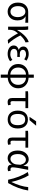

<svg xmlns="http://www.w3.org/2000/svg" viewBox="2078 -2876 997 5194"><g transform="rotate(90 2577.0 -279.5)"><path d="M50.8 -264.6Q50.8 -400.4 122.6 -471.7Q194.3 -543 298.8 -543H595.7V-464.8Q502.9 -472.7 424.8 -473.6V-469.7Q532.2 -409.2 532.2 -253.9Q532.2 -130.9 464.8 -59.1Q397.5 12.7 294.9 12.7Q192.4 12.7 121.6 -61.5Q50.8 -135.7 50.8 -264.6ZM295.9 -63.5Q361.3 -63.5 402.3 -117.2Q443.4 -170.9 443.4 -260.7Q443.4 -346.7 403.8 -406.7Q364.3 -466.8 296.9 -466.8Q229.5 -466.8 188 -415Q146.5 -363.3 146.5 -264.6Q146.5 -172.9 188 -118.2Q229.5 -63.5 295.9 -63.5Z M1164.1 0 1063.5 8.8Q963.9 -107.4 882.8 -266.6Q880.9 -263.7 860.8 -239.3Q840.8 -214.8 831.1 -200.2Q788.1 -142.6 786.1 -28.3V0H701.2V-393.6Q701.2 -490.2 691.4 -543H781.2Q791 -501 791 -416V-246.1H794.9Q863.3 -365.2 949.2 -450.2Q1035.2 -535.2 1119.1 -556.6L1127 -469.7Q1040 -442.4 938.5 -332Q1036.1 -137.7 1164.1 0Z M1441.4 12.7Q1339.8 12.7 1275.4 -31.7Q1210.9 -76.2 1210.9 -150.4Q1210.9 -205.1 1242.7 -238.8Q1274.4 -272.5 1324.2 -285.2V-290Q1284.2 -304.7 1261.2 -337.9Q1238.3 -371.1 1238.3 -411.1Q1238.3 -481.4 1297.4 -519Q1356.4 -556.6 1445.3 -556.6Q1540 -556.6 1621.1 -497.1L1584 -435.5Q1518.6 -484.4 1448.2 -484.4Q1395.5 -484.4 1362.3 -461.9Q1329.1 -439.5 1329.1 -399.4Q1329.1 -360.4 1359.9 -337.9Q1390.6 -315.4 1454.1 -315.4Q1482.4 -315.4 1521.5 -318.4V-247.1Q1474.6 -250 1437.5 -250Q1302.7 -250 1302.7 -157.2Q1302.7 -112.3 1341.8 -85.9Q1380.9 -59.6 1450.2 -59.6Q1530.3 -59.6 1599.6 -115.2L1637.7 -53.7Q1550.8 12.7 1441.4 12.7Z M2083 -483.4V-59.6Q2165 -62.5 2220.2 -120.1Q2275.4 -177.7 2275.4 -272.5Q2275.4 -368.2 2222.2 -424.3Q2168.9 -480.5 2083 -483.4ZM1998 -59.6V-483.4Q1916 -480.5 1861.8 -423.3Q1807.6 -366.2 1807.6 -272.5Q1807.6 -177.7 1861.8 -120.1Q1916 -62.5 1998 -59.6ZM2083 -695.3V-553.7Q2204.1 -548.8 2286.6 -474.1Q2369.1 -399.4 2369.1 -272.5Q2369.1 -145.5 2285.2 -69.8Q2201.2 5.9 2083 9.8V199.2H1998V9.8Q1879.9 5.9 1795.9 -70.3Q1711.9 -146.5 1711.9 -272.5Q1711.9 -398.4 1795.9 -473.6Q1879.9 -548.8 1998 -553.7V-695.3Z M2742.2 12.7Q2682.6 12.7 2656.7 -20.5Q2630.9 -53.7 2630.9 -122.1V-468.8H2449.2V-538.1L2527.3 -543H2905.3V-468.8H2719.7Q2716.8 -345.7 2716.8 -116.2Q2716.8 -63.5 2761.7 -63.5Q2786.1 -63.5 2814.5 -71.3L2829.1 -1Q2784.2 12.7 2742.2 12.7Z M3063.5 -260.7Q3063.5 -60.5 3214.8 -60.5Q3366.2 -60.5 3366.2 -261.2Q3366.2 -461.9 3214.8 -461.9Q3063.5 -461.9 3063.5 -260.7ZM3392.6 -60.5Q3327.1 11.7 3214.4 11.7Q3101.6 11.7 3037.1 -60.1Q2972.7 -131.8 2972.7 -261.2Q2972.7 -390.6 3037.1 -462.9Q3101.6 -535.2 3214.4 -535.2Q3327.1 -535.2 3391.6 -462.9Q3456.1 -390.6 3456.1 -261.2Q3456.1 -131.8 3392.6 -60.5ZM3261.7 -757.8H3380.9L3231.4 -580.1H3141.6Z M3811.5 12.7Q3752 12.7 3726.1 -20.5Q3700.2 -53.7 3700.2 -122.1V-468.8H3518.6V-538.1L3596.7 -543H3974.6V-468.8H3789.1Q3786.1 -345.7 3786.1 -116.2Q3786.1 -63.5 3831.1 -63.5Q3855.5 -63.5 3883.8 -71.3L3898.4 -1Q3853.5 12.7 3811.5 12.7Z M4262.7 12.7Q4167 12.7 4109.9 -59.1Q4052.7 -130.9 4052.7 -261.7Q4052.7 -395.5 4122.6 -476.1Q4192.4 -556.6 4291 -556.6Q4346.7 -556.6 4391.6 -522Q4436.5 -487.3 4459 -414.1H4461.9L4485.4 -543H4575.2Q4506.8 -210 4506.8 -119.1Q4506.8 -92.8 4522 -78.1Q4537.1 -63.5 4560.5 -63.5Q4579.1 -63.5 4597.7 -70.3L4612.3 -1Q4581.1 12.7 4542 12.7Q4491.2 12.7 4462.4 -14.2Q4433.6 -41 4434.6 -96.7H4430.7Q4369.1 12.7 4262.7 12.7ZM4281.2 -63.5Q4335.9 -63.5 4379.9 -113.8Q4423.8 -164.1 4429.7 -232.4L4437.5 -335Q4400.4 -480.5 4300.8 -480.5Q4238.3 -480.5 4193.4 -422.4Q4148.4 -364.3 4148.4 -262.7Q4148.4 -168 4183.1 -115.7Q4217.8 -63.5 4281.2 -63.5Z M4932.6 0H4842.8Q4812.5 -150.4 4757.8 -290.5Q4703.1 -430.7 4633.8 -533.2L4724.6 -556.6Q4778.3 -472.7 4827.6 -340.8Q4877 -209 4901.4 -92.8H4906.2Q5024.4 -341.8 5042 -543H5133.8Q5092.8 -277.3 4932.6 0Z"/></g></svg>

Font: Nasu
Style: Regular
Weight: 400
Designer: Ryoko NISHIZUKA (kana &amp; ideographs); Paul D. Hunt (Latin, Greek &amp; Cyrillic); Wenlong ZHANG (bopomofo); Sandoll C
Version: Version 2014.1215